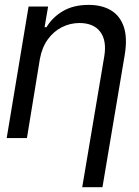

<svg xmlns="http://www.w3.org/2000/svg" viewBox="-20 -573 579 797"><path d="M145.5 -328.1 91.8 0H7.8L98.6 -545.9H179.7L165 -460H172.9Q198.2 -502 241.9 -527.3Q285.6 -552.7 347.7 -552.7Q402.8 -552.7 440.4 -530.3Q478 -507.8 493.7 -462.2Q509.3 -416.5 498 -346.7L405.3 204.1H321.3L413.1 -340.8Q423.3 -404.8 396.2 -440.9Q369.1 -477.1 310.5 -477.5Q271 -477.5 236.6 -460Q202.1 -442.4 178.2 -409.2Q154.3 -376 145.5 -328.1Z"/></svg>

Font: Inter Tight
Style: Italic
Weight: 400
Italic angle: -9.39999°
Designer: Rasmus Andersson
Foundry: rsms
Version: Version 3.002